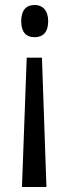

<svg xmlns="http://www.w3.org/2000/svg" viewBox="-20 -561 275 769"><path d="M173 -476C173 -520 150 -541 119 -541C83 -541 65 -518 65 -476C65 -434 83 -412 119 -412C151 -412 173 -431 173 -476ZM87 -330 68 188H166L148 -330Z"/></svg>

Font: Noto Sans Arabic UI XCn
Style: Regular
Weight: 400
Width: 2
Designer: Monotype Design Team, Nadine Chahine and Nizar Qandah
Foundry: Monotype Imaging Inc.
Version: Version 2.010